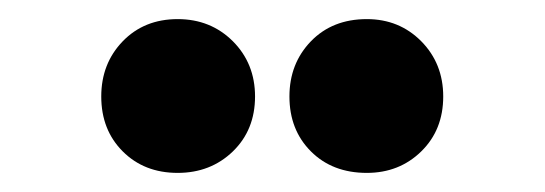

<svg xmlns="http://www.w3.org/2000/svg" viewBox="-20 -755 571 201"><path d="M364 -574Q328 -574 305.5 -596.5Q283 -619 283 -654Q283 -688.5 305.5 -711.8Q328 -735 364 -735Q398 -735 421 -711.8Q444 -688.5 444 -654Q444 -619 421 -596.5Q398 -574 364 -574ZM166 -574Q131 -574 108.5 -596.5Q86 -619 86 -654Q86 -688.5 108.5 -711.8Q131 -735 166 -735Q200.5 -735 223.8 -711.8Q247 -688.5 247 -654Q247 -619 223.8 -596.5Q200.5 -574 166 -574Z"/></svg>

Font: Overpass Black
Style: Regular
Weight: 900
Designer: Delve Withrington, Dave Bailey, Thomas Jockin
Foundry: Delve Fonts LLC
Version: Version 4.000; ttfautohint (v1.8.3)